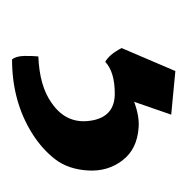

<svg xmlns="http://www.w3.org/2000/svg" viewBox="-16 -32 307 314"><g transform="rotate(90 137.0 125.5)"><path d="M80.6 106.4Q68.4 99.6 58.1 79.6L95.7 -8.3L167 -1.5L146 59.1Q169.9 50.3 188 51.8Q223.6 54.2 241.9 78.4Q260.3 102.5 258.3 134.8Q256.3 167 240 188.2Q223.6 209.5 198.2 225.6Q145.5 258.8 76.7 258.8Q71.3 252.4 71 238.8Q70.8 225.1 71.8 215.8Q120.1 213.9 147.5 194.3Q185.5 168.5 175.8 124.5Q168 90.8 132.6 90.8Q97.2 90.8 80.6 106.4Z"/></g></svg>

Font: Trykker
Style: Regular
Weight: 400
Designer: Magnus Gaarde
Foundry: Magnus Gaarde
Version: Version 1.001